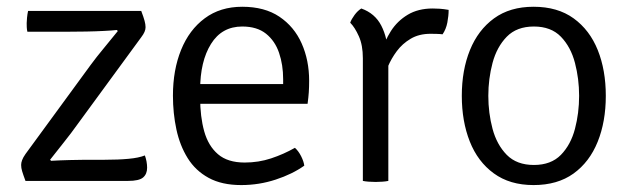

<svg xmlns="http://www.w3.org/2000/svg" viewBox="-20 -522 1820 554"><path d="M241.5 -334.5Q258 -357 279.2 -382.5Q300.5 -408 320 -432.5L317 -435.5Q305 -434 280.8 -432.8Q256.5 -431.5 229 -431Q201.5 -430.5 179.5 -430.5H59Q57.5 -436.5 57.2 -444Q57 -451.5 57 -455.5Q57 -461 58 -471Q59 -481 61 -490.5H387.5Q394.5 -472 397.2 -461.8Q400 -451.5 400 -443.5Q400 -437 397 -430Q394 -423 387.5 -414.5L203 -162.5Q186 -138.5 164 -111Q142 -83.5 124.5 -61L127.5 -58Q153.5 -59.5 181.2 -60.2Q209 -61 227 -61H282Q322 -61 351.2 -63.8Q380.5 -66.5 398 -73.5Q401 -65.5 402.8 -56Q404.5 -46.5 404.5 -38Q404.5 -20 393 -10Q381.5 0 349.5 0H53.5Q46.5 -19 43.8 -28.2Q41 -37.5 41 -46Q41 -52.5 43.8 -60Q46.5 -67.5 53.5 -77.5Z M524 -222.5V-279.5H797V-293.5Q797 -335 785.2 -369.5Q773.5 -404 747.5 -424.8Q721.5 -445.5 679 -445.5Q620 -445.5 588.8 -395.2Q557.5 -345 557.5 -263V-239.5Q557.5 -185.5 569.2 -143.2Q581 -101 609 -77Q637 -53 686 -53Q726 -53 762.2 -65Q798.5 -77 831 -95.5Q841.5 -86 849 -71Q856.5 -56 858 -44Q823.5 -19.5 775.5 -3.8Q727.5 12 676 12Q620 12 582 -8.8Q544 -29.5 521.5 -65.8Q499 -102 489 -148.5Q479 -195 479 -246Q479 -320 502.5 -378Q526 -436 570.8 -469.2Q615.5 -502.5 679 -502.5Q743.5 -502.5 786.2 -473.8Q829 -445 850.5 -396.5Q872 -348 872 -289Q872 -270 871 -255.5Q870 -241 867.5 -222.5Z M1274.5 -493.5Q1274.5 -476.5 1270.8 -457Q1267 -437.5 1257 -423Q1249 -424 1240 -424.2Q1231 -424.5 1222.5 -424.5Q1189 -424.5 1165 -410.2Q1141 -396 1125 -374.5Q1109 -353 1099.2 -329.5Q1089.5 -306 1085 -287L1071.5 -303.5Q1071.5 -335.5 1080.5 -369.5Q1089.5 -403.5 1108 -432.5Q1126.5 -461.5 1156.5 -479.5Q1186.5 -497.5 1228.5 -497.5Q1237 -497.5 1248.8 -496.8Q1260.5 -496 1274.5 -493.5ZM990.5 -456.5Q994 -466.5 1003 -478.8Q1012 -491 1022.5 -497.5Q1062 -483.5 1080.2 -448Q1098.5 -412.5 1100.5 -361.5V0Q1093.5 1.5 1084 2.2Q1074.5 3 1064 3Q1053 3 1043.5 2.2Q1034 1.5 1027 0V-354Q1027 -391.5 1015.5 -417.2Q1004 -443 990.5 -456.5Z M1728 -245.5Q1728 -171 1704.5 -112.8Q1681 -54.5 1634.8 -21.2Q1588.5 12 1519.5 12Q1451 12 1404.8 -21.8Q1358.5 -55.5 1335.5 -113.8Q1312.5 -172 1312.5 -245.5Q1312.5 -319.5 1336 -377.5Q1359.5 -435.5 1405.5 -469Q1451.5 -502.5 1519.5 -502.5Q1589 -502.5 1635.2 -469Q1681.5 -435.5 1704.8 -377.5Q1728 -319.5 1728 -245.5ZM1389 -245.5Q1389 -196 1401.2 -150.2Q1413.5 -104.5 1442.2 -75.2Q1471 -46 1520.5 -46Q1570 -46 1598.5 -75.2Q1627 -104.5 1639 -150.2Q1651 -196 1651 -245.5Q1651 -294.5 1639 -340.5Q1627 -386.5 1598.5 -416Q1570 -445.5 1520.5 -445.5Q1471 -445.5 1442.2 -416Q1413.5 -386.5 1401.2 -340.5Q1389 -294.5 1389 -245.5Z"/></svg>

Font: Signika Light Light
Style: Regular
Weight: 300
Version: Version 2.001